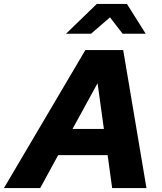

<svg xmlns="http://www.w3.org/2000/svg" viewBox="-74 -954 821 974"><path d="M-54 0 359 -700H551L669 0H495L472 -167H221L130 0ZM294 -300H453L421 -532ZM261 -783 417 -934H570L665 -783H548L484 -866L388 -783Z"/></svg>

Font: Red Hat Text VF
Style: Italic
Weight: 300
Italic angle: -12°
Designer: Pentagram, MCKL
Foundry: Pentagram, MCKL
Version: Version 1.023